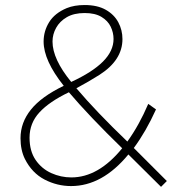

<svg xmlns="http://www.w3.org/2000/svg" viewBox="-20 -720 674 744"><path d="M604 4 477.5 -121.5Q376.5 1 255.5 1Q201.5 1 152.8 -24.2Q104 -49.5 76.5 -104Q59.5 -138.5 59.5 -184.5Q59.5 -245 99.8 -295.2Q140 -345.5 227 -387.5Q149 -485.5 149 -559Q149 -599.5 170.5 -634.2Q192 -669 238.5 -688.5Q268 -700.5 308 -700.5Q357.5 -700.5 390 -682Q422.5 -663.5 438.5 -633.5Q454.5 -603.5 454.5 -568.5Q454.5 -487 365.5 -430Q324.5 -404 276 -378Q353.5 -286.5 473.5 -171.5Q519 -234.5 554.5 -317.5L584.5 -296Q545.5 -210 498.5 -146.5L626.5 -18.5ZM256.5 -32.5Q361.5 -32.5 453.5 -145.5Q326 -269.5 247 -362.5Q171 -326 132.8 -284.5Q94.5 -243 94.5 -186.5Q94.5 -134.5 118 -100.2Q141.5 -66 178.8 -49.2Q216 -32.5 256.5 -32.5ZM256 -402.5Q337.5 -440 378.8 -481.2Q420 -522.5 420 -569Q420 -593.5 409 -616.5Q398 -639.5 373.2 -654.5Q348.5 -669.5 308 -669.5Q266.5 -669.5 239 -653.5Q211.5 -637.5 197.5 -612.2Q183.5 -587 183.5 -559Q183.5 -491 256 -402.5Z"/></svg>

Font: Argentum Novus ExtraLight
Style: Regular
Weight: 250
Designer: Julieta Ulanovsky (font) & Cristiano Sobral (main changes)
Foundry: Julieta Ulanovsky (font) & Cristiano Sobral (main changes)
Version: Version 3.00;November 27, 2020;FontCreator 13.0.0.2655 64-bi